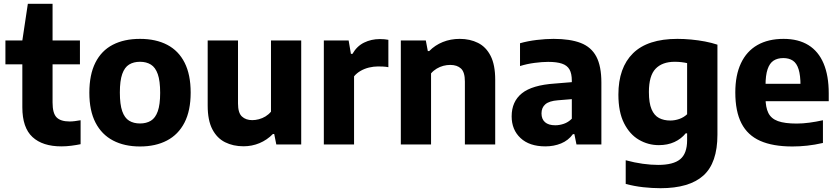

<svg xmlns="http://www.w3.org/2000/svg" viewBox="-20 -760 4408 1010"><path d="M303 10Q204 10 150.8 -39.2Q97.5 -88.5 97.5 -195.5V-547L126.5 -740H256.5V-220.5Q256.5 -164 277.8 -142.5Q299 -121 346.5 -121Q359.5 -121 373.2 -122.8Q387 -124.5 404 -127.5V-1.5Q382.5 3 355.8 6.5Q329 10 303 10ZM8.5 -421.5V-547H400.5V-421.5Z M716.5 10.5Q634.5 10.5 574.8 -20.8Q515 -52 482.5 -114.8Q450 -177.5 450 -272Q450 -367.5 481.8 -430.5Q513.5 -493.5 573.2 -524.5Q633 -555.5 716.5 -555.5Q800 -555.5 859.8 -524.2Q919.5 -493 951.2 -430.2Q983 -367.5 983 -273Q983 -178 950.5 -115Q918 -52 858.2 -20.8Q798.5 10.5 716.5 10.5ZM716.5 -110.5Q750 -110.5 773.8 -125Q797.5 -139.5 810 -174.8Q822.5 -210 822.5 -271.5Q822.5 -334.5 810 -370Q797.5 -405.5 773.8 -420.2Q750 -435 716.5 -435Q683 -435 659.2 -420.5Q635.5 -406 623 -370.8Q610.5 -335.5 610.5 -273.5Q610.5 -210.5 623 -175Q635.5 -139.5 659.2 -125Q683 -110.5 716.5 -110.5Z M1261 9.5Q1206.5 9.5 1164 -11.8Q1121.5 -33 1097 -80Q1072.5 -127 1072.5 -204.5V-547H1232V-215.5Q1232 -166 1252.8 -147Q1273.5 -128 1307 -128Q1323.5 -128 1341.8 -132.8Q1360 -137.5 1376.5 -147.5Q1393 -157.5 1405.5 -172.5V-547H1564.5V0H1433.5L1422.5 -55H1415.5Q1384.5 -23.5 1345 -7Q1305.5 9.5 1261 9.5Z M1683.5 0V-547H1814L1826 -476.5H1834Q1857 -517 1895 -535.8Q1933 -554.5 1978.5 -554.5Q1991 -554.5 2002.5 -553.5Q2014 -552.5 2023 -550.5V-406.5Q2010.5 -409 1996.2 -409.8Q1982 -410.5 1969 -410.5Q1945.5 -410.5 1921.5 -404.8Q1897.5 -399 1877 -387.2Q1856.5 -375.5 1842.5 -358.5V0Z M2088.5 0V-547H2220L2230.5 -491.5H2238Q2268.5 -522.5 2309.5 -539Q2350.5 -555.5 2398.5 -555.5Q2452.5 -555.5 2494.8 -534.2Q2537 -513 2561 -465.8Q2585 -418.5 2585 -341V0H2425.5V-331Q2425.5 -380.5 2405 -399.5Q2384.5 -418.5 2348.5 -418.5Q2330.5 -418.5 2312.2 -413.8Q2294 -409 2277.2 -399Q2260.5 -389 2247.5 -374V0Z M2849 10Q2765 10 2718.2 -33.8Q2671.5 -77.5 2671.5 -148Q2671.5 -225.5 2725.2 -269Q2779 -312.5 2899 -320.5L3014 -330L3031 -242L2915 -232.5Q2869 -229 2848.8 -211.5Q2828.5 -194 2828.5 -163.5Q2828.5 -133.5 2847 -117.2Q2865.5 -101 2901 -101Q2923 -101 2946 -108.8Q2969 -116.5 2988 -135.5V-335.5Q2988 -373 2975.8 -394.5Q2963.5 -416 2936.2 -425.2Q2909 -434.5 2863.5 -434.5Q2832 -434.5 2792 -429.2Q2752 -424 2715.5 -412.5V-532.5Q2755.5 -544 2803.2 -549.8Q2851 -555.5 2892 -555.5Q2979 -555.5 3034.8 -534Q3090.5 -512.5 3117 -462.2Q3143.5 -412 3143.5 -325.5V0H3012.5L3001.5 -54.5H2994Q2969.5 -21 2931.5 -5.5Q2893.5 10 2849 10Z M3454.5 230Q3411 230 3363.5 224.8Q3316 219.5 3271.5 207.5V83Q3317.5 95.5 3361 101.5Q3404.5 107.5 3442 107.5Q3522 107.5 3558.2 77.5Q3594.5 47.5 3594.5 -22.5V-58.5H3587Q3563.5 -29.5 3527.8 -13Q3492 3.5 3445.5 3.5Q3389.5 3.5 3341 -24.8Q3292.5 -53 3262.8 -111.8Q3233 -170.5 3233 -262.5Q3233 -404 3310 -479.8Q3387 -555.5 3543.5 -555.5Q3578.5 -555.5 3615.8 -552Q3653 -548.5 3688.5 -541.8Q3724 -535 3754 -525V-51.5Q3754 97 3680 163.5Q3606 230 3454.5 230ZM3506 -126Q3530 -126 3553.5 -134.2Q3577 -142.5 3594.5 -159V-428Q3581.5 -431 3564.8 -433Q3548 -435 3529.5 -435Q3463.5 -435 3428.5 -398.2Q3393.5 -361.5 3393.5 -276Q3393.5 -218 3407.5 -185.2Q3421.5 -152.5 3446.8 -139.2Q3472 -126 3506 -126Z M4148.5 10.5Q4045.5 10.5 3979 -19Q3912.5 -48.5 3880.2 -111.5Q3848 -174.5 3848 -274Q3848 -364.5 3877.8 -427.5Q3907.5 -490.5 3964.2 -523Q4021 -555.5 4102 -555.5Q4179.5 -555.5 4232.5 -522.8Q4285.5 -490 4312.5 -426Q4339.5 -362 4339.5 -269V-227.5H3939V-319H4216.5L4191 -309.5Q4191 -363.5 4181 -395.5Q4171 -427.5 4150.8 -441Q4130.5 -454.5 4100.5 -454.5Q4070 -454.5 4049.2 -441Q4028.5 -427.5 4017.8 -395.8Q4007 -364 4007 -310V-246Q4007 -195.5 4021.8 -165.8Q4036.5 -136 4072.2 -123Q4108 -110 4171 -110Q4203 -110 4238.2 -114.8Q4273.5 -119.5 4309 -127.5V-8Q4265.5 2 4226.2 6.2Q4187 10.5 4148.5 10.5Z"/></svg>

Font: Encode Sans Condensed Thin
Style: Bold
Weight: 700
Version: Version 3.002